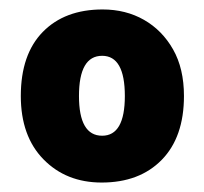

<svg xmlns="http://www.w3.org/2000/svg" viewBox="-20 -742 432 406"><path d="M369 -539Q369 -452 322 -404Q275 -356 195 -356Q120 -356 72 -405Q24 -454 24 -539Q24 -627 70.5 -674.5Q117 -722 197 -722Q246 -722 284.5 -700Q323 -678 346 -637.5Q369 -597 369 -539ZM147 -539Q147 -455 196 -455Q244 -455 244 -539Q244 -624 196 -624Q147 -624 147 -539Z"/></svg>

Font: Noto Sans Ethiopic Black
Style: Regular
Weight: 900
Designer: Monotype Design Team
Foundry: Monotype Imaging Inc.
Version: Version 2.102; ttfautohint (v1.8.4.7-5d5b)